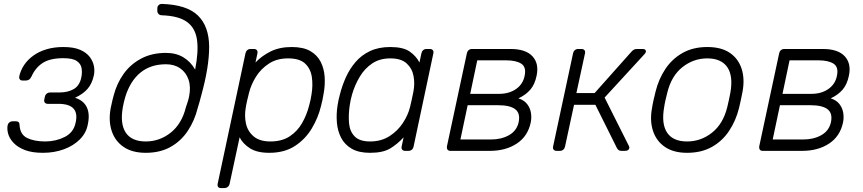

<svg xmlns="http://www.w3.org/2000/svg" viewBox="-20 -770 4407 980"><path d="M199 10Q144 10 107.5 -4Q71 -18 50 -40Q29 -62 22 -86Q15 -110 19 -131Q21 -140 28 -145.5Q35 -151 44 -151H61Q70 -151 75 -146.5Q80 -142 80 -130Q83 -83 119 -65.5Q155 -48 211 -48Q265 -48 310.5 -71Q356 -94 366 -144Q377 -192 355 -216Q333 -240 278 -240H224Q214 -240 209 -246Q204 -252 206 -262L209 -276Q211 -286 218.5 -292Q226 -298 236 -298H283Q328 -298 357.5 -316Q387 -334 395 -375Q400 -399 396.5 -421.5Q393 -444 372 -458.5Q351 -473 303 -473Q236 -473 198.5 -449Q161 -425 141 -380Q135 -368 128 -363.5Q121 -359 112 -359H95Q86 -359 81.5 -364.5Q77 -370 78 -379Q85 -411 103 -438Q121 -465 150 -486Q179 -507 217.5 -518.5Q256 -530 303 -530Q356 -530 388.5 -516Q421 -502 438 -479.5Q455 -457 459.5 -432Q464 -407 459 -385Q450 -343 427 -316.5Q404 -290 363 -271Q392 -262 409 -243.5Q426 -225 431 -197.5Q436 -170 428 -134Q420 -91 387.5 -58.5Q355 -26 306 -8Q257 10 199 10Z M724 10Q655 10 611 -20Q567 -50 550 -102Q533 -154 545 -218Q547 -226 549 -236.5Q551 -247 554 -259Q557 -271 560 -282Q576 -344 611 -393Q646 -442 700.5 -471Q755 -500 827 -500Q879 -500 916 -477.5Q953 -455 976 -415Q994 -507 985.5 -567Q977 -627 934.5 -658Q892 -689 806 -692Q796 -692 789.5 -698.5Q783 -705 783 -714V-727Q783 -737 789.5 -743.5Q796 -750 806 -750Q934 -746 990.5 -690.5Q1047 -635 1047.5 -532Q1048 -429 1007 -282Q1004 -271 998.5 -250Q993 -229 989 -218Q973 -154 938.5 -102Q904 -50 850.5 -20Q797 10 724 10ZM724 -48Q795 -48 851.5 -93Q908 -138 929 -223Q933 -234 938 -250Q943 -266 945 -277Q955 -326 942.5 -363Q930 -400 900 -421Q870 -442 827 -442Q749 -442 697 -399.5Q645 -357 620 -277Q616 -265 612.5 -249.5Q609 -234 607 -223Q592 -138 622 -93Q652 -48 724 -48Z M1108 190Q1098 190 1093.5 184Q1089 178 1091 168L1233 -498Q1235 -508 1242 -514Q1249 -520 1259 -520H1276Q1286 -520 1291 -514Q1296 -508 1294 -498L1284 -451Q1316 -485 1361.5 -507.5Q1407 -530 1469 -530Q1528 -530 1563.5 -509.5Q1599 -489 1616.5 -455Q1634 -421 1637 -379Q1640 -337 1632 -293Q1630 -278 1626 -260Q1622 -242 1618 -227Q1604 -169 1571.5 -114.5Q1539 -60 1485.5 -25Q1432 10 1354 10Q1292 10 1256 -13Q1220 -36 1203 -69L1152 168Q1150 178 1142.5 184Q1135 190 1125 190ZM1360 -48Q1419 -48 1458.5 -74Q1498 -100 1522 -142Q1546 -184 1558 -232Q1562 -247 1565 -260Q1568 -273 1570 -288Q1578 -336 1571.5 -378Q1565 -420 1537 -446Q1509 -472 1450 -472Q1393 -472 1352 -445Q1311 -418 1286 -377.5Q1261 -337 1251 -296Q1247 -281 1241.5 -257Q1236 -233 1234 -218Q1227 -178 1235.5 -139Q1244 -100 1274.5 -74Q1305 -48 1360 -48Z M1869 10Q1811 10 1775 -11Q1739 -32 1721 -67Q1703 -102 1699.5 -145Q1696 -188 1703 -232Q1705 -247 1708 -260Q1711 -273 1715 -288Q1726 -332 1745 -374.5Q1764 -417 1794 -452.5Q1824 -488 1868 -509Q1912 -530 1972 -530Q2038 -530 2071 -507Q2104 -484 2121 -451L2131 -498Q2133 -508 2140 -514Q2147 -520 2157 -520H2174Q2184 -520 2189 -514Q2194 -508 2192 -498L2091 -22Q2089 -12 2082 -6Q2075 0 2065 0H2048Q2038 0 2033 -6Q2028 -12 2030 -22L2040 -69Q2009 -35 1972 -12.5Q1935 10 1869 10ZM1869 -48Q1926 -48 1968 -75Q2010 -102 2036.5 -142.5Q2063 -183 2073 -224Q2077 -239 2082 -263Q2087 -287 2090 -302Q2098 -342 2091 -381Q2084 -420 2056 -446Q2028 -472 1972 -472Q1918 -472 1879.5 -446Q1841 -420 1816 -378Q1791 -336 1777 -288Q1773 -273 1770 -260Q1767 -247 1765 -232Q1758 -184 1761.5 -142Q1765 -100 1790 -74Q1815 -48 1869 -48Z M2279 0Q2269 0 2264.5 -6Q2260 -12 2261 -22L2363 -498Q2365 -508 2372 -514Q2379 -520 2389 -520H2586Q2663 -520 2697.5 -483Q2732 -446 2719 -384Q2710 -339 2686.5 -312Q2663 -285 2626 -268Q2655 -259 2670.5 -239Q2686 -219 2690 -194Q2694 -169 2689 -145Q2674 -74 2617.5 -37Q2561 0 2481 0ZM2330 -58H2485Q2539 -58 2578 -80Q2617 -102 2627 -145Q2637 -191 2610.5 -212Q2584 -233 2522 -233H2367ZM2380 -291H2528Q2579 -291 2614.5 -316Q2650 -341 2658 -384Q2667 -428 2640.5 -445Q2614 -462 2564 -462H2416Z M2821 0Q2811 0 2806 -6Q2801 -12 2803 -22L2905 -498Q2907 -508 2914 -514Q2921 -520 2931 -520H2948Q2958 -520 2963 -514Q2968 -508 2966 -498L2922 -295H3015L3202 -505Q3209 -513 3215.5 -516.5Q3222 -520 3231 -520H3260Q3269 -520 3273 -516.5Q3277 -513 3277 -506Q3277 -503 3270 -494L3066 -272L3189 -27Q3191 -23 3192 -20Q3193 -17 3192 -14Q3191 -7 3185 -3.5Q3179 0 3170 0H3152Q3143 0 3138 -3.5Q3133 -7 3129 -14L3019 -235H2910L2864 -22Q2862 -12 2855 -6Q2848 0 2838 0Z M3487 10Q3418 10 3374 -20Q3330 -50 3313 -102Q3296 -154 3308 -218Q3310 -233 3316 -260Q3322 -287 3326 -302Q3342 -367 3376.5 -418.5Q3411 -470 3464.5 -500Q3518 -530 3590 -530Q3662 -530 3705.5 -500Q3749 -470 3765.5 -418.5Q3782 -367 3770 -302Q3767 -287 3761.5 -260Q3756 -233 3752 -218Q3736 -154 3701.5 -102Q3667 -50 3613.5 -20Q3560 10 3487 10ZM3487 -48Q3558 -48 3614.5 -93Q3671 -138 3692 -223Q3696 -238 3700.5 -260Q3705 -282 3708 -297Q3723 -383 3692 -427.5Q3661 -472 3590 -472Q3520 -472 3463.5 -427.5Q3407 -383 3386 -297Q3382 -282 3377 -260Q3372 -238 3370 -223Q3355 -138 3385 -93Q3415 -48 3487 -48Z M3873 0Q3863 0 3858.5 -6Q3854 -12 3855 -22L3957 -498Q3959 -508 3966 -514Q3973 -520 3983 -520H4180Q4257 -520 4291.5 -483Q4326 -446 4313 -384Q4304 -339 4280.5 -312Q4257 -285 4220 -268Q4249 -259 4264.5 -239Q4280 -219 4284 -194Q4288 -169 4283 -145Q4268 -74 4211.5 -37Q4155 0 4075 0ZM3924 -58H4079Q4133 -58 4172 -80Q4211 -102 4221 -145Q4231 -191 4204.5 -212Q4178 -233 4116 -233H3961ZM3974 -291H4122Q4173 -291 4208.5 -316Q4244 -341 4252 -384Q4261 -428 4234.5 -445Q4208 -462 4158 -462H4010Z"/></svg>

Font: Rubik Light Light
Style: Italic
Weight: 300
Italic angle: -12°
Version: Version 2.104